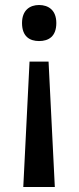

<svg xmlns="http://www.w3.org/2000/svg" viewBox="-20 -566 314 767"><path d="M205 -474C205 -525 174 -546 136 -546C99 -546 68 -525 68 -474C68 -420 99 -402 136 -402C174 -402 205 -420 205 -474ZM98 -320 73 181H199L174 -320Z"/></svg>

Font: Noto Sans Gujarati Medium
Style: Regular
Weight: 500
Designer: Jelle Bosma - Monotype Design Team, Universal Thirst
Foundry: Monotype Imaging Inc.
Version: Version 2.106